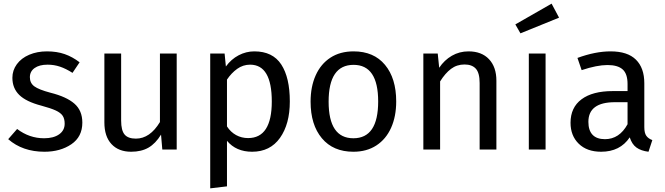

<svg xmlns="http://www.w3.org/2000/svg" viewBox="-20 -821 3651 1054"><path d="M417 -479 378 -421Q342 -444 309.5 -455Q277 -466 241 -466Q196 -466 170 -447.5Q144 -429 144 -397Q144 -365 168.5 -347Q193 -329 257 -312Q345 -290 388.5 -252Q432 -214 432 -148Q432 -70 371.5 -29Q311 12 224 12Q104 12 25 -57L74 -113Q141 -62 222 -62Q274 -62 304.5 -83.5Q335 -105 335 -142Q335 -169 324 -185.5Q313 -202 286 -214.5Q259 -227 207 -241Q123 -263 85.5 -300Q48 -337 48 -394Q48 -435 72.5 -468.5Q97 -502 140.5 -520.5Q184 -539 238 -539Q292 -539 335 -524Q378 -509 417 -479Z M950 0H871L864 -82Q834 -33 795 -10.5Q756 12 700 12Q631 12 592 -30Q553 -72 553 -149V-527H645V-159Q645 -105 664 -82.5Q683 -60 726 -60Q803 -60 858 -151V-527H950Z M1571 -264Q1571 -140 1517 -64Q1463 12 1364 12Q1276 12 1226 -48V202L1134 213V-527H1213L1220 -456Q1249 -496 1290 -517.5Q1331 -539 1376 -539Q1477 -539 1524 -467Q1571 -395 1571 -264ZM1472 -264Q1472 -466 1353 -466Q1314 -466 1282 -443Q1250 -420 1226 -384V-127Q1246 -96 1276 -79.5Q1306 -63 1342 -63Q1472 -63 1472 -264Z M2155 -264Q2155 -182 2127 -119.5Q2099 -57 2046 -22.5Q1993 12 1920 12Q1809 12 1747 -62Q1685 -136 1685 -263Q1685 -345 1713 -407.5Q1741 -470 1794 -504.5Q1847 -539 1921 -539Q2032 -539 2093.5 -465Q2155 -391 2155 -264ZM1784 -263Q1784 -62 1920 -62Q2056 -62 2056 -264Q2056 -465 1921 -465Q1784 -465 1784 -263Z M2705 -378V0H2613V-365Q2613 -421 2592 -444Q2571 -467 2530 -467Q2488 -467 2456 -443Q2424 -419 2396 -374V0H2304V-527H2383L2391 -449Q2419 -491 2460.5 -515Q2502 -539 2552 -539Q2624 -539 2664.5 -496Q2705 -453 2705 -378Z M2975 0H2883V-527H2975ZM3049 -724 2837 -638 2809 -687 3008 -801Z M3561 -52 3540 12Q3499 7 3474 -11Q3449 -29 3437 -67Q3384 12 3280 12Q3202 12 3157 -32Q3112 -76 3112 -147Q3112 -231 3172.5 -276Q3233 -321 3344 -321H3425V-360Q3425 -416 3398 -440Q3371 -464 3315 -464Q3257 -464 3173 -436L3150 -503Q3248 -539 3332 -539Q3425 -539 3471 -493.5Q3517 -448 3517 -364V-123Q3517 -91 3528 -75.5Q3539 -60 3561 -52ZM3425 -139V-260H3356Q3210 -260 3210 -152Q3210 -105 3233 -81Q3256 -57 3301 -57Q3380 -57 3425 -139Z"/></svg>

Font: FiraGOUPP
Style: Medium
Weight: 400
Designer: bBox Type
Foundry: bBox Type GmbH
Version: Version 1.001